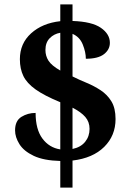

<svg xmlns="http://www.w3.org/2000/svg" viewBox="-20 -780 599 879"><path d="M256 -43Q180 -45 134.5 -66.5Q89 -88 69 -120Q49 -152 49 -183Q49 -227 78 -245Q107 -263 143 -263Q143 -188 174 -146Q205 -104 256 -96V-312Q183 -342 143 -370.5Q103 -399 87 -432Q71 -465 71 -509Q71 -581 122.5 -627.5Q174 -674 256 -683V-760H312V-684Q401 -681 442 -652.5Q483 -624 483 -584Q483 -553 456 -532Q429 -511 373 -511Q373 -541 359 -576Q345 -611 312 -625V-430Q342 -415 376 -401Q410 -387 440.5 -367Q471 -347 490 -316Q509 -285 509 -235Q509 -159 457 -107.5Q405 -56 312 -45V79H256ZM256 -630Q227 -625 207.5 -605Q188 -585 188 -551Q188 -524 202 -502Q216 -480 256 -457ZM312 -98Q350 -106 370 -131Q390 -156 390 -190Q390 -222 370.5 -244.5Q351 -267 312 -287Z"/></svg>

Font: Noto Serif Bengali
Style: Bold
Weight: 700
Designer: Juan Bruce, Universal Thirst, Indian Type Foundry and the Monotype Design Team.
Foundry: Monotype Imaging Inc.
Version: Version 2.003; ttfautohint (v1.8.4.7-5d5b)